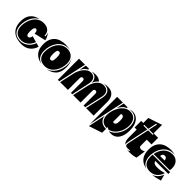

<svg xmlns="http://www.w3.org/2000/svg" viewBox="196 -1958 3370 3370"><g transform="rotate(45 1881.0 -273.0)"><path d="M513 -384Q513 -428 498 -461Q541 -412 561 -336L347 -285Q342 -330 331.5 -346.5Q321 -363 302 -363Q282 -363 270.5 -341Q259 -319 259 -260Q259 -203 270.5 -182.5Q282 -162 305 -162Q319 -162 333 -176.5Q347 -191 354 -229L468 -197Q438 -119 383 -77Q328 -35 259 -33Q171 -33 126.5 -82Q82 -131 82 -216Q82 -272 97.5 -328.5Q113 -385 144 -430Q175 -475 221.5 -503Q268 -531 330 -531Q405 -531 449 -493.5Q493 -456 493 -384ZM558 -172Q532 -87 469 -38Q406 11 309 11Q244 11 190.5 -5Q137 -21 98.5 -54.5Q60 -88 38.5 -139.5Q17 -191 17 -263Q17 -381 73 -445Q129 -509 228 -529Q187 -510 156 -477Q125 -444 104 -402.5Q83 -361 72.5 -313Q62 -265 62 -216Q62 -122 112 -67.5Q162 -13 259 -13Q296 -13 332 -26.5Q368 -40 398.5 -64Q429 -88 452 -121Q475 -154 487 -192Z M694 -189Q694 -245 709.5 -301.5Q725 -358 756 -403Q787 -448 833.5 -476Q880 -504 942 -504Q1023 -504 1071.5 -454Q1120 -404 1120 -313Q1120 -261 1104 -206.5Q1088 -152 1057 -107.5Q1026 -63 979 -34.5Q932 -6 871 -6Q783 -6 738.5 -55Q694 -104 694 -189ZM674 -189Q674 -111 709 -60Q744 -9 811 7Q706 -7 644.5 -73Q583 -139 583 -262Q583 -332 603.5 -383.5Q624 -435 661.5 -469Q699 -503 752.5 -519.5Q806 -536 871 -536Q904 -536 932.5 -531.5Q961 -527 989 -519Q978 -521 966 -521.5Q954 -522 942 -524Q877 -524 827 -495.5Q777 -467 743 -419.5Q709 -372 691.5 -312Q674 -252 674 -189ZM917 -262Q917 -294 914 -314.5Q911 -335 905 -347Q899 -359 890.5 -363.5Q882 -368 871 -368Q860 -368 851.5 -363.5Q843 -359 837 -347Q831 -335 828 -314.5Q825 -294 825 -262Q825 -230 828 -209.5Q831 -189 837 -177.5Q843 -166 851.5 -161.5Q860 -157 871 -157Q882 -157 890.5 -161.5Q899 -166 905 -177.5Q911 -189 914 -209.5Q917 -230 917 -262ZM1159 -262Q1159 -137 1096.5 -71.5Q1034 -6 924 8Q977 -4 1017.5 -36.5Q1058 -69 1085 -113.5Q1112 -158 1126 -210Q1140 -262 1140 -313Q1140 -386 1107 -439Q1132 -406 1145.5 -362.5Q1159 -319 1159 -262Z M1845 0V-287Q1845 -312 1836.5 -324.5Q1828 -337 1808 -337Q1788 -337 1779.5 -324.5Q1771 -312 1771 -287V0H1586L1650 -289Q1657 -323 1671.5 -360.5Q1686 -398 1710 -429.5Q1734 -461 1768 -482Q1802 -503 1846 -503Q1903 -503 1935.5 -472Q1968 -441 1968 -387Q1968 -367 1965.5 -354Q1963 -341 1959 -324L1887 0ZM1531 -287Q1531 -312 1522.5 -324.5Q1514 -337 1494 -337Q1474 -337 1465.5 -324.5Q1457 -312 1457 -287V0H1264L1325 -276Q1333 -313 1351 -353Q1369 -393 1395.5 -426.5Q1422 -460 1456.5 -481.5Q1491 -503 1532 -503Q1583 -503 1613 -472Q1643 -441 1643 -390Q1643 -377 1641.5 -365Q1640 -353 1638 -341L1565 0H1531ZM1825 -523Q1863 -536 1919 -536Q1956 -536 1988.5 -525Q2021 -514 2044.5 -490Q2068 -466 2081.5 -429Q2095 -392 2095 -341V0H1908L1976 -305Q1981 -326 1984.5 -346.5Q1988 -367 1988 -387Q1988 -453 1948.5 -488Q1909 -523 1846 -523Q1839 -523 1832.5 -522.5Q1826 -522 1820 -521Q1825 -523 1825 -523ZM1207 -525H1356L1243 0H1207ZM1563 -532Q1580 -536 1610 -536Q1655 -536 1684.5 -524.5Q1714 -513 1739 -488Q1713 -469 1694.5 -441.5Q1676 -414 1665 -382Q1665 -445 1631.5 -484Q1598 -523 1532 -523H1524Q1542 -529 1563 -532ZM1457 -525V-505Q1422 -488 1396 -458Q1370 -428 1353 -393L1378 -525Z M2663 -313Q2663 -265 2648 -215Q2633 -165 2605.5 -122.5Q2578 -80 2538 -50Q2498 -20 2448 -11Q2440 -16 2431 -22Q2422 -28 2414 -35L2413 -8Q2332 -8 2291 -52.5Q2250 -97 2250 -173Q2250 -225 2266.5 -283.5Q2283 -342 2314.5 -391.5Q2346 -441 2393 -473.5Q2440 -506 2501 -506Q2545 -506 2576 -490.5Q2607 -475 2626.5 -449Q2646 -423 2654.5 -388Q2663 -353 2663 -313ZM2154 -525H2297L2154 150ZM2166 189 2235 -135Q2242 -66 2288 -27Q2334 12 2413 12V107ZM2730 -263Q2730 -191 2714 -139Q2698 -87 2671 -53.5Q2644 -20 2609 -4.5Q2574 11 2537 11Q2504 11 2477 3Q2525 -11 2563.5 -44.5Q2602 -78 2628.5 -122Q2655 -166 2669 -216.5Q2683 -267 2683 -317Q2683 -360 2672.5 -398Q2662 -436 2640 -464.5Q2618 -493 2583.5 -509.5Q2549 -526 2501 -526Q2482 -526 2466 -523Q2491 -536 2537 -536Q2574 -536 2609 -520Q2644 -504 2671 -471Q2698 -438 2714 -386.5Q2730 -335 2730 -263ZM2488 -263Q2488 -323 2473.5 -344.5Q2459 -366 2437 -366Q2426 -366 2414 -361V-164Q2426 -159 2437 -159Q2459 -159 2473.5 -180Q2488 -201 2488 -263ZM2414 -525V-508Q2369 -489 2338.5 -454.5Q2308 -420 2288 -378L2318 -525Z M2937 -514H2840L2836 -494H2933L2852 -113Q2850 -98 2847 -83.5Q2844 -69 2844 -54Q2844 -41 2847 -32Q2803 -73 2803 -163V-361H2751V-525H2803V-650L3059 -735V-525H3171V-361H3053V-216Q3053 -193 3063 -181.5Q3073 -170 3101 -170Q3122 -170 3138.5 -175Q3155 -180 3175 -191L3149 -12Q3126 -2 3084.5 4.5Q3043 11 2995 11Q2975 11 2957.5 9.5Q2940 8 2924 4Q2938 4 2950.5 3Q2963 2 2977 0L2981 -20Q2964 -16 2933 -16H2928Q2917 -16 2905.5 -16.5Q2894 -17 2885 -21.5Q2876 -26 2870 -34.5Q2864 -43 2864 -60Q2864 -75 2867.5 -90Q2871 -105 2874 -119L2954 -494H3066L3070 -514H2958L2992 -676H2971Z M3316 -268Q3325 -316 3344.5 -358Q3364 -400 3394 -432Q3424 -464 3465 -482.5Q3506 -501 3557 -501Q3599 -501 3630 -486.5Q3661 -472 3682 -447.5Q3703 -423 3713 -390Q3723 -357 3723 -321Q3723 -306 3722 -294Q3721 -282 3718 -268ZM3746 -248V-203H3423Q3432 -170 3455.5 -157.5Q3479 -145 3521 -145Q3566 -145 3605.5 -151Q3645 -157 3693 -172Q3669 -91 3613.5 -47Q3558 -3 3479 -3Q3455 -3 3425.5 -10.5Q3396 -18 3370 -38.5Q3344 -59 3326.5 -96Q3309 -133 3309 -193Q3309 -225 3312 -248ZM3270 -59Q3197 -129 3197 -262Q3197 -336 3219.5 -388Q3242 -440 3281 -473Q3320 -506 3372.5 -521Q3425 -536 3485 -536Q3539 -536 3590 -519Q3585 -520 3576 -520.5Q3567 -521 3557 -521Q3489 -521 3439 -492.5Q3389 -464 3355.5 -417.5Q3322 -371 3305.5 -312.5Q3289 -254 3289 -194Q3289 -124 3318.5 -70Q3348 -16 3408 5Q3323 -9 3270 -59ZM3737 -29Q3686 -14 3643 -4.5Q3600 5 3551 8Q3605 -6 3644 -46.5Q3683 -87 3705 -145ZM3534 -324Q3529 -357 3516 -372Q3503 -387 3476 -387Q3453 -387 3439.5 -373.5Q3426 -360 3421 -324Z"/></g></svg>

Font: J.M. Nexus Grotesque
Style: Regular
Weight: 900
Designer: deFharo
Foundry: deFharo
Version: Version 3.003